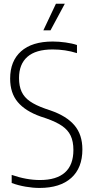

<svg xmlns="http://www.w3.org/2000/svg" viewBox="-20 -964 479 994"><path d="M40.5 -16.5V-58.5Q117 -32 187 -32Q272.5 -32 316.2 -71Q360 -110 360 -187.5Q360 -231.5 346 -261.2Q332 -291 301.5 -312Q271 -333 219.5 -351L191 -360.5Q111.5 -388.5 72 -435.5Q32.5 -482.5 32.5 -557Q32.5 -648 89.2 -698.5Q146 -749 253 -749Q285 -749 319.2 -744.2Q353.5 -739.5 378.5 -731V-689Q318 -708 252.5 -708Q165.5 -708 122 -670Q78.5 -632 78.5 -560Q78.5 -518 92 -489Q105.5 -460 135 -439.5Q164.5 -419 214 -401.5L242 -392Q324.5 -363.5 365.5 -315.2Q406.5 -267 406.5 -190.5Q406.5 -94.5 348.8 -42.8Q291 9 184.5 9Q150.5 9 112.8 2.5Q75 -4 40.5 -16.5ZM204.5 -807 269.5 -944.5H315.5L241.5 -807Z"/></svg>

Font: Encode Sans Condensed ExLight
Style: Regular
Weight: 275
Width: 3
Designer: Multiple Designers
Foundry: Impallari Type
Version: Version 2.000